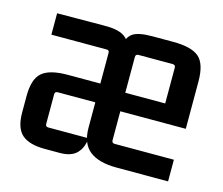

<svg xmlns="http://www.w3.org/2000/svg" viewBox="-79 -601 827 711"><g transform="rotate(15 335.0 -245.0)"><path d="M618 6H420Q352 6 317 -21.5Q282 -49 282 -110V-397Q282 -407 272 -407H60V-489L239 -490Q290 -491 315 -476Q340 -461 347 -427H320Q326 -467 347 -482.5Q368 -498 423 -498H503Q573 -498 602 -473Q631 -448 631 -380V-199H368V-270H533V-407Q533 -418 522 -418H391Q380 -418 380 -407V-88Q380 -77 391 -77H618ZM203 8H146Q86 8 58 -16.5Q30 -41 30 -101V-164Q30 -229 59 -254Q88 -279 157 -279H294V-207H138Q127 -207 127 -197V-83Q127 -72 138 -72H292Q289 -35 268 -13.5Q247 8 203 8Z"/></g></svg>

Font: Gemunu Libre ExtraLight SemiBold
Style: Regular
Weight: 600
Version: Version 1.100